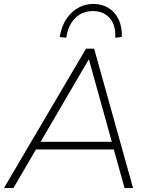

<svg xmlns="http://www.w3.org/2000/svg" viewBox="-26 -951 767 971"><path d="M-6 0 409 -705H450L647 0H604L547 -204L569 -195H132L161 -204L42 0ZM422 -649 176 -228 155 -234H558L541 -228L424 -649ZM309 -760 276 -764Q289 -842 336 -886.5Q383 -931 447 -931Q490 -931 522.5 -911Q555 -891 573.5 -853.5Q592 -816 590 -764L557 -760Q560 -825 528.5 -860Q497 -895 444 -895Q391 -895 355 -860Q319 -825 309 -760Z"/></svg>

Font: Mulish ExtraLight ExtraLight
Style: Italic
Weight: 250
Italic angle: -9°
Version: Version 3.603